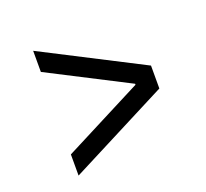

<svg xmlns="http://www.w3.org/2000/svg" viewBox="-94 -677 789 734"><g transform="rotate(-20 300.0 -310.0)"><path d="M512 -356.6 108 -563.8V-477.8L431.2 -312V-308L108 -142.2V-56.2L512 -263.4Z"/></g></svg>

Font: CommitMonoV142 ExtLt
Style: Regular
Weight: 200
Monospace: yes
Designer: Eigil Nikolajsen
Foundry: Eigil Nikolajsen
Version: Version 1.142